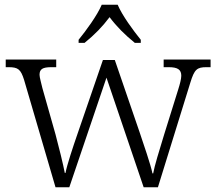

<svg xmlns="http://www.w3.org/2000/svg" viewBox="-20 -786 906 806"><path d="M310 -619V-606H335C378 -641 410 -674 440 -714C470 -674 503 -641 546 -606H571V-619C540 -657 493 -721 474 -766H407C388 -721 341 -657 310 -619ZM81 -451 213 0H271L427 -460L583 0H643L779 -439C796 -495 807 -504 847 -504H864V-536H667V-504H688C727 -504 741 -493 741 -468C741 -455 735 -432 728 -410L669 -221C647 -149 629 -91 623 -58H620C613 -94 582 -183 566 -231L462 -534H412L304 -220C287 -171 261 -93 255 -60H252C246 -93 226 -174 213 -222L158 -416C154 -434 146 -461 146 -472C146 -496 159 -504 196 -504H216V-536H4V-504H16C56 -504 67 -495 81 -451Z"/></svg>

Font: Noto Serif Tamil Light
Style: Italic
Weight: 300
Italic angle: -12°
Designer: Indian Type Foundry, Tom Grace, and the Monotype Design Team
Foundry: Monotype Imaging Inc.
Version: Version 2.003